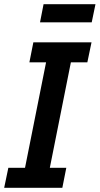

<svg xmlns="http://www.w3.org/2000/svg" viewBox="-23 -901 478 921"><path d="M-3 0 17 -96H97L198 -602H118L137 -698H416L396 -602H317L216 -96H295L276 0ZM186 -881H435L417 -794H169Z"/></svg>

Font: IBM Plex Sans Condensed SemiBold
Style: Italic
Weight: 600
Width: 3
Italic angle: -11°
Designer: Mike Abbink, Paul van der Laan, Pieter van Rosmalen
Foundry: Bold Monday
Version: Version 1.3